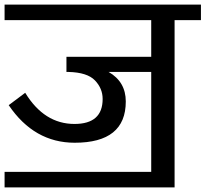

<svg xmlns="http://www.w3.org/2000/svg" viewBox="-30 -750 897 838"><path d="M630 -662V-502H260V-436H269Q351 -434 384.5 -399Q418 -364 418 -318Q418 -209 295 -209Q163 -209 80 -345L8 -291Q119 -127 296 -127Q519 -127 519 -307Q519 -393 444 -436H630V0H-10V68H732V-662H847V-730H-10V-662Z"/></svg>

Font: Glegoo
Style: Bold
Weight: 700
Version: Version 2.0.1; ttfautohint (v0.9) -r 48 -G 60